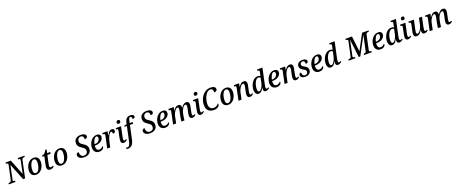

<svg xmlns="http://www.w3.org/2000/svg" viewBox="252 -3432 15051 6334"><g transform="rotate(-20 7777.5 -265.0)"><path d="M-20 0 -10 -44H2Q32 -44 56.5 -56Q81 -68 91 -114L195 -602Q197 -610 198 -618.5Q199 -627 199 -632Q199 -656 180.5 -663Q162 -670 133 -670H121L130 -714H312L529 -167L620 -602Q622 -610 623.5 -618.5Q625 -627 625 -632Q625 -656 606 -663Q587 -670 559 -670H549L559 -714H792L782 -670H770Q740 -670 715.5 -658Q691 -646 681 -600L554 0H485L251 -586L152 -113Q150 -104 148.5 -95.5Q147 -87 147 -82Q147 -58 166 -51Q185 -44 213 -44H222L213 0Z M940 10Q859 10 808.5 -40Q758 -90 758 -192Q758 -248 776 -309.5Q794 -371 830 -425Q866 -479 921 -512.5Q976 -546 1050 -546Q1099 -546 1140 -525.5Q1181 -505 1205 -460.5Q1229 -416 1229 -344Q1229 -301 1218 -252.5Q1207 -204 1184.5 -157.5Q1162 -111 1127.5 -73Q1093 -35 1046.5 -12.5Q1000 10 940 10ZM953 -45Q988 -45 1014.5 -67Q1041 -89 1060.5 -124.5Q1080 -160 1093 -202.5Q1106 -245 1112 -287.5Q1118 -330 1118 -365Q1118 -433 1096 -462.5Q1074 -492 1036 -492Q1002 -492 975 -470.5Q948 -449 928 -413.5Q908 -378 895 -335.5Q882 -293 876 -250Q870 -207 870 -172Q870 -103 892.5 -74Q915 -45 953 -45Z M1437 10Q1387 10 1358.5 -18Q1330 -46 1330 -101Q1330 -120 1333.5 -146Q1337 -172 1342 -191L1402 -477H1331L1341 -519Q1381 -519 1423.5 -550.5Q1466 -582 1501 -659H1548L1522 -536H1634L1621 -477H1509L1449 -195Q1443 -169 1440 -147Q1437 -125 1437 -109Q1437 -57 1484 -57Q1503 -57 1523 -64Q1543 -71 1559 -80L1576 -43Q1547 -20 1513 -5Q1479 10 1437 10Z M1844 10Q1763 10 1712.5 -40Q1662 -90 1662 -192Q1662 -248 1680 -309.5Q1698 -371 1734 -425Q1770 -479 1825 -512.5Q1880 -546 1954 -546Q2003 -546 2044 -525.5Q2085 -505 2109 -460.5Q2133 -416 2133 -344Q2133 -301 2122 -252.5Q2111 -204 2088.5 -157.5Q2066 -111 2031.5 -73Q1997 -35 1950.5 -12.5Q1904 10 1844 10ZM1857 -45Q1892 -45 1918.5 -67Q1945 -89 1964.5 -124.5Q1984 -160 1997 -202.5Q2010 -245 2016 -287.5Q2022 -330 2022 -365Q2022 -433 2000 -462.5Q1978 -492 1940 -492Q1906 -492 1879 -470.5Q1852 -449 1832 -413.5Q1812 -378 1799 -335.5Q1786 -293 1780 -250Q1774 -207 1774 -172Q1774 -103 1796.5 -74Q1819 -45 1857 -45Z M2631 10Q2526 10 2472.5 -32Q2419 -74 2419 -132Q2419 -173 2445.5 -193Q2472 -213 2508 -213Q2507 -140 2540 -91Q2573 -42 2641 -42Q2703 -42 2738.5 -76.5Q2774 -111 2774 -168Q2774 -196 2765.5 -219.5Q2757 -243 2732 -266.5Q2707 -290 2660 -319Q2598 -356 2562 -402.5Q2526 -449 2526 -522Q2526 -581 2554 -626.5Q2582 -672 2635 -698Q2688 -724 2760 -724Q2848 -724 2896 -694Q2944 -664 2944 -617Q2944 -583 2921.5 -562.5Q2899 -542 2849 -542Q2849 -570 2841 -600.5Q2833 -631 2812 -651.5Q2791 -672 2751 -672Q2720 -672 2692.5 -658.5Q2665 -645 2648 -617.5Q2631 -590 2631 -547Q2631 -512 2644 -488Q2657 -464 2682.5 -444Q2708 -424 2747 -400Q2815 -358 2848 -312Q2881 -266 2881 -206Q2881 -103 2814 -46.5Q2747 10 2631 10Z M3156 10Q3105 10 3062.5 -12Q3020 -34 2994.5 -79Q2969 -124 2969 -192Q2969 -248 2988 -309.5Q3007 -371 3045 -425Q3083 -479 3138 -512.5Q3193 -546 3264 -546Q3325 -546 3358.5 -516Q3392 -486 3392 -433Q3392 -380 3356 -333.5Q3320 -287 3258 -258.5Q3196 -230 3117 -230H3084Q3082 -219 3081.5 -207Q3081 -195 3081 -184Q3081 -123 3106.5 -89.5Q3132 -56 3181 -56Q3226 -56 3261.5 -79Q3297 -102 3316 -130Q3326 -122 3326 -103Q3326 -80 3308 -53.5Q3290 -27 3252.5 -8.5Q3215 10 3156 10ZM3101 -278Q3153 -278 3194.5 -297Q3236 -316 3260 -350.5Q3284 -385 3284 -431Q3284 -496 3234 -496Q3208 -496 3185.5 -476.5Q3163 -457 3144.5 -425Q3126 -393 3112.5 -354.5Q3099 -316 3092 -278Z M3520 -394Q3528 -430 3528 -449Q3528 -476 3508 -484Q3488 -492 3464 -492H3453L3462 -536H3640L3620 -402H3628Q3647 -442 3668.5 -474.5Q3690 -507 3719 -526.5Q3748 -546 3790 -546Q3832 -546 3852.5 -526.5Q3873 -507 3873 -476Q3873 -437 3851 -415Q3829 -393 3783 -393Q3784 -431 3776 -454Q3768 -477 3745 -477Q3722 -477 3698 -451Q3674 -425 3651.5 -382Q3629 -339 3610.5 -286.5Q3592 -234 3581 -180L3543 0H3437Z M4080 -638Q4055 -638 4038 -651Q4021 -664 4021 -691Q4021 -725 4040.5 -743.5Q4060 -762 4089 -762Q4114 -762 4131 -749Q4148 -736 4148 -708Q4148 -669 4126.5 -653.5Q4105 -638 4080 -638ZM4014 10Q3971 10 3948 -17.5Q3925 -45 3925 -85Q3925 -113 3932.5 -157Q3940 -201 3947 -238L3985 -415Q3990 -439 3990 -452Q3990 -477 3976 -484.5Q3962 -492 3936 -492H3923L3932 -536H4117L4049 -214Q4044 -191 4038.5 -158Q4033 -125 4033 -104Q4033 -56 4064 -56Q4079 -56 4094.5 -63.5Q4110 -71 4126 -82L4145 -52Q4123 -31 4089 -10.5Q4055 10 4014 10Z M4080 240Q4066 240 4050 237.5Q4034 235 4025 232L4035 184Q4043 186 4055 188.5Q4067 191 4078 191Q4123 191 4149.5 150.5Q4176 110 4196 13L4301 -477H4216L4224 -515L4313 -536L4324 -588Q4342 -676 4388.5 -723Q4435 -770 4518 -770Q4581 -770 4613.5 -748.5Q4646 -727 4646 -693Q4646 -660 4622.5 -643.5Q4599 -627 4557 -627Q4558 -665 4549 -693Q4540 -721 4512 -721Q4480 -721 4462 -691.5Q4444 -662 4433 -600L4420 -536H4527L4515 -477H4407L4305 3Q4285 95 4251.5 146.5Q4218 198 4174 219Q4130 240 4080 240Z M4945 10Q4840 10 4786.5 -32Q4733 -74 4733 -132Q4733 -173 4759.5 -193Q4786 -213 4822 -213Q4821 -140 4854 -91Q4887 -42 4955 -42Q5017 -42 5052.5 -76.5Q5088 -111 5088 -168Q5088 -196 5079.5 -219.5Q5071 -243 5046 -266.5Q5021 -290 4974 -319Q4912 -356 4876 -402.5Q4840 -449 4840 -522Q4840 -581 4868 -626.5Q4896 -672 4949 -698Q5002 -724 5074 -724Q5162 -724 5210 -694Q5258 -664 5258 -617Q5258 -583 5235.5 -562.5Q5213 -542 5163 -542Q5163 -570 5155 -600.5Q5147 -631 5126 -651.5Q5105 -672 5065 -672Q5034 -672 5006.5 -658.5Q4979 -645 4962 -617.5Q4945 -590 4945 -547Q4945 -512 4958 -488Q4971 -464 4996.5 -444Q5022 -424 5061 -400Q5129 -358 5162 -312Q5195 -266 5195 -206Q5195 -103 5128 -46.5Q5061 10 4945 10Z M5470 10Q5419 10 5376.5 -12Q5334 -34 5308.5 -79Q5283 -124 5283 -192Q5283 -248 5302 -309.5Q5321 -371 5359 -425Q5397 -479 5452 -512.5Q5507 -546 5578 -546Q5639 -546 5672.5 -516Q5706 -486 5706 -433Q5706 -380 5670 -333.5Q5634 -287 5572 -258.5Q5510 -230 5431 -230H5398Q5396 -219 5395.5 -207Q5395 -195 5395 -184Q5395 -123 5420.5 -89.5Q5446 -56 5495 -56Q5540 -56 5575.5 -79Q5611 -102 5630 -130Q5640 -122 5640 -103Q5640 -80 5622 -53.5Q5604 -27 5566.5 -8.5Q5529 10 5470 10ZM5415 -278Q5467 -278 5508.5 -297Q5550 -316 5574 -350.5Q5598 -385 5598 -431Q5598 -496 5548 -496Q5522 -496 5499.5 -476.5Q5477 -457 5458.5 -425Q5440 -393 5426.5 -354.5Q5413 -316 5406 -278Z M6427 9Q6382 9 6359 -19.5Q6336 -48 6336 -91Q6336 -114 6340.5 -145Q6345 -176 6355 -222L6372 -301Q6375 -315 6379.5 -336.5Q6384 -358 6388 -381Q6392 -404 6392 -422Q6392 -442 6384 -460Q6376 -478 6350 -478Q6325 -478 6300.5 -457.5Q6276 -437 6254.5 -405Q6233 -373 6217 -336.5Q6201 -300 6193 -268L6179 -204Q6175 -189 6170.5 -161Q6166 -133 6161.5 -101Q6157 -69 6153.5 -41.5Q6150 -14 6149 0H6041Q6042 -15 6045.5 -42Q6049 -69 6054.5 -102.5Q6060 -136 6065.5 -168Q6071 -200 6077 -225L6093 -301Q6099 -325 6106 -361Q6113 -397 6113 -422Q6113 -440 6106.5 -458.5Q6100 -477 6075 -477Q6048 -477 6021.5 -454Q5995 -431 5972 -396.5Q5949 -362 5932.5 -324Q5916 -286 5909 -255L5856 0H5750L5834 -401Q5841 -433 5841 -449Q5841 -476 5824.5 -484Q5808 -492 5782 -492H5772L5781 -536H5967L5945 -421H5952Q5991 -483 6031.5 -514Q6072 -545 6124 -545Q6179 -545 6200.5 -513Q6222 -481 6223 -438Q6223 -429 6221 -418H6228Q6265 -482 6306.5 -514Q6348 -546 6402 -546Q6458 -546 6480 -513Q6502 -480 6502 -437Q6502 -411 6495.5 -380Q6489 -349 6483 -322L6459 -208Q6452 -178 6448 -151Q6444 -124 6444 -102Q6444 -57 6476 -57Q6502 -57 6534 -80L6552 -50Q6530 -29 6499.5 -10Q6469 9 6427 9Z M6788 -638Q6763 -638 6746 -651Q6729 -664 6729 -691Q6729 -725 6748.5 -743.5Q6768 -762 6797 -762Q6822 -762 6839 -749Q6856 -736 6856 -708Q6856 -669 6834.5 -653.5Q6813 -638 6788 -638ZM6722 10Q6679 10 6656 -17.5Q6633 -45 6633 -85Q6633 -113 6640.5 -157Q6648 -201 6655 -238L6693 -415Q6698 -439 6698 -452Q6698 -477 6684 -484.5Q6670 -492 6644 -492H6631L6640 -536H6825L6757 -214Q6752 -191 6746.5 -158Q6741 -125 6741 -104Q6741 -56 6772 -56Q6787 -56 6802.5 -63.5Q6818 -71 6834 -82L6853 -52Q6831 -31 6797 -10.5Q6763 10 6722 10Z M7183 10Q7059 10 6990.5 -58Q6922 -126 6922 -252Q6922 -342 6950.5 -426.5Q6979 -511 7031.5 -578.5Q7084 -646 7157.5 -685.5Q7231 -725 7321 -725Q7406 -725 7450.5 -695Q7495 -665 7495 -615Q7495 -576 7465 -554Q7435 -532 7389 -532Q7389 -559 7383.5 -591.5Q7378 -624 7360 -647Q7342 -670 7304 -670Q7254 -670 7213 -643Q7172 -616 7140 -571Q7108 -526 7086 -469.5Q7064 -413 7052.5 -353.5Q7041 -294 7041 -240Q7041 -153 7081.5 -106Q7122 -59 7202 -59Q7267 -59 7308.5 -87.5Q7350 -116 7374 -150Q7386 -139 7386 -118Q7386 -90 7364 -60Q7342 -30 7297 -10Q7252 10 7183 10Z M7685 10Q7604 10 7553.5 -40Q7503 -90 7503 -192Q7503 -248 7521 -309.5Q7539 -371 7575 -425Q7611 -479 7666 -512.5Q7721 -546 7795 -546Q7844 -546 7885 -525.5Q7926 -505 7950 -460.5Q7974 -416 7974 -344Q7974 -301 7963 -252.5Q7952 -204 7929.5 -157.5Q7907 -111 7872.5 -73Q7838 -35 7791.5 -12.5Q7745 10 7685 10ZM7698 -45Q7733 -45 7759.5 -67Q7786 -89 7805.5 -124.5Q7825 -160 7838 -202.5Q7851 -245 7857 -287.5Q7863 -330 7863 -365Q7863 -433 7841 -462.5Q7819 -492 7781 -492Q7747 -492 7720 -470.5Q7693 -449 7673 -413.5Q7653 -378 7640 -335.5Q7627 -293 7621 -250Q7615 -207 7615 -172Q7615 -103 7637.5 -74Q7660 -45 7698 -45Z M8448 10Q8403 10 8379.5 -18Q8356 -46 8357 -90Q8357 -113 8361 -144.5Q8365 -176 8375 -222L8392 -301Q8395 -314 8399.5 -335.5Q8404 -357 8408 -380Q8412 -403 8412 -420Q8412 -439 8404.5 -458Q8397 -477 8371 -477Q8344 -477 8317.5 -453.5Q8291 -430 8267.5 -393.5Q8244 -357 8227.5 -318.5Q8211 -280 8205 -249L8152 0H8046L8130 -401Q8137 -433 8137 -449Q8137 -476 8120.5 -484Q8104 -492 8078 -492H8068L8077 -536H8259L8240 -421H8247Q8285 -482 8326 -513.5Q8367 -545 8421 -545Q8477 -545 8499.5 -512.5Q8522 -480 8522 -436Q8522 -411 8515.5 -379.5Q8509 -348 8503 -322L8479 -207Q8473 -178 8469 -151Q8465 -124 8465 -102Q8465 -56 8496 -56Q8511 -56 8525 -62Q8539 -68 8555 -79L8573 -49Q8551 -28 8520.5 -9Q8490 10 8448 10Z M8753 10Q8710 10 8683 -13.5Q8656 -37 8643 -76.5Q8630 -116 8630 -166Q8630 -214 8642.5 -266Q8655 -318 8678.5 -368Q8702 -418 8737 -458Q8772 -498 8817 -522Q8862 -546 8916 -546Q8942 -546 8965.5 -539Q8989 -532 9007 -521Q9009 -534 9012.5 -552Q9016 -570 9018 -579L9027 -625Q9030 -640 9032.5 -652.5Q9035 -665 9035 -673Q9035 -699 9018 -707.5Q9001 -716 8976 -716H8964L8973 -760H9162L9046 -215Q9043 -201 9039.5 -180Q9036 -159 9033.5 -138Q9031 -117 9031 -104Q9031 -56 9061 -56Q9076 -56 9092 -63.5Q9108 -71 9123 -81L9141 -50Q9119 -30 9081.5 -10Q9044 10 9004 10Q8968 10 8947 -11.5Q8926 -33 8926 -75Q8926 -87 8928 -104.5Q8930 -122 8934 -142H8929Q8895 -67 8852 -28.5Q8809 10 8753 10ZM8795 -56Q8818 -56 8842 -76Q8866 -96 8888.5 -129.5Q8911 -163 8928 -204.5Q8945 -246 8954 -288L8991 -462Q8981 -479 8962.5 -488Q8944 -497 8924 -497Q8888 -497 8859.5 -474Q8831 -451 8808.5 -413.5Q8786 -376 8771 -332Q8756 -288 8748.5 -243.5Q8741 -199 8741 -164Q8741 -106 8756.5 -81Q8772 -56 8795 -56Z M9383 10Q9332 10 9289.5 -12Q9247 -34 9221.5 -79Q9196 -124 9196 -192Q9196 -248 9215 -309.5Q9234 -371 9272 -425Q9310 -479 9365 -512.5Q9420 -546 9491 -546Q9552 -546 9585.5 -516Q9619 -486 9619 -433Q9619 -380 9583 -333.5Q9547 -287 9485 -258.5Q9423 -230 9344 -230H9311Q9309 -219 9308.5 -207Q9308 -195 9308 -184Q9308 -123 9333.5 -89.5Q9359 -56 9408 -56Q9453 -56 9488.5 -79Q9524 -102 9543 -130Q9553 -122 9553 -103Q9553 -80 9535 -53.5Q9517 -27 9479.5 -8.5Q9442 10 9383 10ZM9328 -278Q9380 -278 9421.5 -297Q9463 -316 9487 -350.5Q9511 -385 9511 -431Q9511 -496 9461 -496Q9435 -496 9412.5 -476.5Q9390 -457 9371.5 -425Q9353 -393 9339.5 -354.5Q9326 -316 9319 -278Z M10065 10Q10020 10 9996.5 -18Q9973 -46 9974 -90Q9974 -113 9978 -144.5Q9982 -176 9992 -222L10009 -301Q10012 -314 10016.5 -335.5Q10021 -357 10025 -380Q10029 -403 10029 -420Q10029 -439 10021.5 -458Q10014 -477 9988 -477Q9961 -477 9934.5 -453.5Q9908 -430 9884.5 -393.5Q9861 -357 9844.5 -318.5Q9828 -280 9822 -249L9769 0H9663L9747 -401Q9754 -433 9754 -449Q9754 -476 9737.5 -484Q9721 -492 9695 -492H9685L9694 -536H9876L9857 -421H9864Q9902 -482 9943 -513.5Q9984 -545 10038 -545Q10094 -545 10116.5 -512.5Q10139 -480 10139 -436Q10139 -411 10132.5 -379.5Q10126 -348 10120 -322L10096 -207Q10090 -178 10086 -151Q10082 -124 10082 -102Q10082 -56 10113 -56Q10128 -56 10142 -62Q10156 -68 10172 -79L10190 -49Q10168 -28 10137.5 -9Q10107 10 10065 10Z M10387 10Q10315 10 10271.5 -19Q10228 -48 10228 -100Q10228 -128 10240 -144Q10252 -160 10269.5 -166Q10287 -172 10304 -172Q10303 -137 10312.5 -107Q10322 -77 10343.5 -59Q10365 -41 10401 -41Q10445 -41 10471.5 -64.5Q10498 -88 10498 -132Q10498 -166 10476 -189Q10454 -212 10404 -237Q10352 -264 10321 -298Q10290 -332 10290 -390Q10290 -459 10342 -502.5Q10394 -546 10482 -546Q10537 -546 10570.5 -532Q10604 -518 10619.5 -496.5Q10635 -475 10635 -452Q10635 -418 10612 -402Q10589 -386 10550 -386Q10551 -412 10544 -438Q10537 -464 10520 -480.5Q10503 -497 10473 -497Q10433 -497 10409.5 -474Q10386 -451 10386 -415Q10386 -382 10409.5 -360Q10433 -338 10480 -315Q10535 -288 10564.5 -252Q10594 -216 10594 -160Q10594 -84 10540.5 -37Q10487 10 10387 10Z M10882 10Q10831 10 10788.5 -12Q10746 -34 10720.5 -79Q10695 -124 10695 -192Q10695 -248 10714 -309.5Q10733 -371 10771 -425Q10809 -479 10864 -512.5Q10919 -546 10990 -546Q11051 -546 11084.5 -516Q11118 -486 11118 -433Q11118 -380 11082 -333.5Q11046 -287 10984 -258.5Q10922 -230 10843 -230H10810Q10808 -219 10807.5 -207Q10807 -195 10807 -184Q10807 -123 10832.5 -89.5Q10858 -56 10907 -56Q10952 -56 10987.5 -79Q11023 -102 11042 -130Q11052 -122 11052 -103Q11052 -80 11034 -53.5Q11016 -27 10978.5 -8.5Q10941 10 10882 10ZM10827 -278Q10879 -278 10920.5 -297Q10962 -316 10986 -350.5Q11010 -385 11010 -431Q11010 -496 10960 -496Q10934 -496 10911.5 -476.5Q10889 -457 10870.5 -425Q10852 -393 10838.5 -354.5Q10825 -316 10818 -278Z M11288 10Q11245 10 11218 -13.5Q11191 -37 11178 -76.5Q11165 -116 11165 -166Q11165 -214 11177.5 -266Q11190 -318 11213.5 -368Q11237 -418 11272 -458Q11307 -498 11352 -522Q11397 -546 11451 -546Q11477 -546 11500.5 -539Q11524 -532 11542 -521Q11544 -534 11547.5 -552Q11551 -570 11553 -579L11562 -625Q11565 -640 11567.5 -652.5Q11570 -665 11570 -673Q11570 -699 11553 -707.5Q11536 -716 11511 -716H11499L11508 -760H11697L11581 -215Q11578 -201 11574.5 -180Q11571 -159 11568.5 -138Q11566 -117 11566 -104Q11566 -56 11596 -56Q11611 -56 11627 -63.5Q11643 -71 11658 -81L11676 -50Q11654 -30 11616.5 -10Q11579 10 11539 10Q11503 10 11482 -11.5Q11461 -33 11461 -75Q11461 -87 11463 -104.5Q11465 -122 11469 -142H11464Q11430 -67 11387 -28.5Q11344 10 11288 10ZM11330 -56Q11353 -56 11377 -76Q11401 -96 11423.5 -129.5Q11446 -163 11463 -204.5Q11480 -246 11489 -288L11526 -462Q11516 -479 11497.5 -488Q11479 -497 11459 -497Q11423 -497 11394.5 -474Q11366 -451 11343.5 -413.5Q11321 -376 11306 -332Q11291 -288 11283.5 -243.5Q11276 -199 11276 -164Q11276 -106 11291.5 -81Q11307 -56 11330 -56Z M11910 0 11920 -44H11932Q11962 -44 11986.5 -55Q12011 -66 12020 -110L12125 -602Q12127 -611 12128 -619Q12129 -627 12129 -632Q12129 -656 12110.5 -663Q12092 -670 12063 -670H12051L12060 -714H12288L12352 -169L12643 -714H12872L12862 -670H12850Q12819 -670 12794.5 -658Q12770 -646 12760 -600L12657 -111Q12652 -94 12652 -82Q12652 -58 12670.5 -51Q12689 -44 12718 -44H12731L12720 0H12449L12458 -44H12466Q12495 -44 12516.5 -55Q12538 -66 12548 -107L12659 -634L12322 0H12267L12192 -634L12082 -112Q12077 -93 12077 -82Q12077 -58 12096 -51Q12115 -44 12143 -44H12152L12142 0Z M13034 10Q12983 10 12940.5 -12Q12898 -34 12872.5 -79Q12847 -124 12847 -192Q12847 -248 12866 -309.5Q12885 -371 12923 -425Q12961 -479 13016 -512.5Q13071 -546 13142 -546Q13203 -546 13236.5 -516Q13270 -486 13270 -433Q13270 -380 13234 -333.5Q13198 -287 13136 -258.5Q13074 -230 12995 -230H12962Q12960 -219 12959.5 -207Q12959 -195 12959 -184Q12959 -123 12984.5 -89.5Q13010 -56 13059 -56Q13104 -56 13139.5 -79Q13175 -102 13194 -130Q13204 -122 13204 -103Q13204 -80 13186 -53.5Q13168 -27 13130.5 -8.5Q13093 10 13034 10ZM12979 -278Q13031 -278 13072.5 -297Q13114 -316 13138 -350.5Q13162 -385 13162 -431Q13162 -496 13112 -496Q13086 -496 13063.5 -476.5Q13041 -457 13022.5 -425Q13004 -393 12990.5 -354.5Q12977 -316 12970 -278Z M13440 10Q13397 10 13370 -13.5Q13343 -37 13330 -76.5Q13317 -116 13317 -166Q13317 -214 13329.5 -266Q13342 -318 13365.5 -368Q13389 -418 13424 -458Q13459 -498 13504 -522Q13549 -546 13603 -546Q13629 -546 13652.5 -539Q13676 -532 13694 -521Q13696 -534 13699.5 -552Q13703 -570 13705 -579L13714 -625Q13717 -640 13719.5 -652.5Q13722 -665 13722 -673Q13722 -699 13705 -707.5Q13688 -716 13663 -716H13651L13660 -760H13849L13733 -215Q13730 -201 13726.5 -180Q13723 -159 13720.5 -138Q13718 -117 13718 -104Q13718 -56 13748 -56Q13763 -56 13779 -63.5Q13795 -71 13810 -81L13828 -50Q13806 -30 13768.5 -10Q13731 10 13691 10Q13655 10 13634 -11.5Q13613 -33 13613 -75Q13613 -87 13615 -104.5Q13617 -122 13621 -142H13616Q13582 -67 13539 -28.5Q13496 10 13440 10ZM13482 -56Q13505 -56 13529 -76Q13553 -96 13575.5 -129.5Q13598 -163 13615 -204.5Q13632 -246 13641 -288L13678 -462Q13668 -479 13649.5 -488Q13631 -497 13611 -497Q13575 -497 13546.5 -474Q13518 -451 13495.5 -413.5Q13473 -376 13458 -332Q13443 -288 13435.5 -243.5Q13428 -199 13428 -164Q13428 -106 13443.5 -81Q13459 -56 13482 -56Z M14062 -638Q14037 -638 14020 -651Q14003 -664 14003 -691Q14003 -725 14022.5 -743.5Q14042 -762 14071 -762Q14096 -762 14113 -749Q14130 -736 14130 -708Q14130 -669 14108.5 -653.5Q14087 -638 14062 -638ZM13996 10Q13953 10 13930 -17.5Q13907 -45 13907 -85Q13907 -113 13914.5 -157Q13922 -201 13929 -238L13967 -415Q13972 -439 13972 -452Q13972 -477 13958 -484.5Q13944 -492 13918 -492H13905L13914 -536H14099L14031 -214Q14026 -191 14020.5 -158Q14015 -125 14015 -104Q14015 -56 14046 -56Q14061 -56 14076.5 -63.5Q14092 -71 14108 -82L14127 -52Q14105 -31 14071 -10.5Q14037 10 13996 10Z M14579 10Q14533 10 14512 -17.5Q14491 -45 14491 -82Q14491 -91 14492.5 -104Q14494 -117 14495 -131H14489Q14462 -89 14435.5 -57.5Q14409 -26 14377.5 -8.5Q14346 9 14304 9Q14248 9 14226.5 -23.5Q14205 -56 14205 -99Q14205 -124 14211 -155Q14217 -186 14222 -212L14261 -387Q14264 -404 14267 -423Q14270 -442 14270 -451Q14270 -475 14254 -483.5Q14238 -492 14211 -492H14200L14210 -536H14399L14334 -237Q14328 -209 14321.5 -174Q14315 -139 14315 -117Q14315 -94 14323.5 -77.5Q14332 -61 14357 -61Q14380 -61 14405.5 -81Q14431 -101 14454.5 -134.5Q14478 -168 14496 -208.5Q14514 -249 14523 -289L14575 -536H14683L14613 -209Q14609 -188 14604 -156.5Q14599 -125 14599 -104Q14599 -56 14629 -56Q14644 -56 14657.5 -62Q14671 -68 14688 -79L14706 -49Q14685 -28 14652.5 -9Q14620 10 14579 10Z M15435 9Q15390 9 15367 -19.5Q15344 -48 15344 -91Q15344 -114 15348.5 -145Q15353 -176 15363 -222L15380 -301Q15383 -315 15387.5 -336.5Q15392 -358 15396 -381Q15400 -404 15400 -422Q15400 -442 15392 -460Q15384 -478 15358 -478Q15333 -478 15308.5 -457.5Q15284 -437 15262.5 -405Q15241 -373 15225 -336.5Q15209 -300 15201 -268L15187 -204Q15183 -189 15178.5 -161Q15174 -133 15169.5 -101Q15165 -69 15161.5 -41.5Q15158 -14 15157 0H15049Q15050 -15 15053.5 -42Q15057 -69 15062.5 -102.5Q15068 -136 15073.5 -168Q15079 -200 15085 -225L15101 -301Q15107 -325 15114 -361Q15121 -397 15121 -422Q15121 -440 15114.5 -458.5Q15108 -477 15083 -477Q15056 -477 15029.5 -454Q15003 -431 14980 -396.5Q14957 -362 14940.5 -324Q14924 -286 14917 -255L14864 0H14758L14842 -401Q14849 -433 14849 -449Q14849 -476 14832.5 -484Q14816 -492 14790 -492H14780L14789 -536H14975L14953 -421H14960Q14999 -483 15039.5 -514Q15080 -545 15132 -545Q15187 -545 15208.5 -513Q15230 -481 15231 -438Q15231 -429 15229 -418H15236Q15273 -482 15314.5 -514Q15356 -546 15410 -546Q15466 -546 15488 -513Q15510 -480 15510 -437Q15510 -411 15503.5 -380Q15497 -349 15491 -322L15467 -208Q15460 -178 15456 -151Q15452 -124 15452 -102Q15452 -57 15484 -57Q15510 -57 15542 -80L15560 -50Q15538 -29 15507.5 -10Q15477 9 15435 9Z"/></g></svg>

Font: Noto Serif SemiCondensed Medium
Style: Italic
Weight: 500
Width: 4
Italic angle: -12°
Designer: Monotype Design Team
Foundry: Monotype Imaging Inc.
Version: Version 2.013